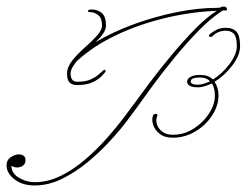

<svg xmlns="http://www.w3.org/2000/svg" viewBox="-93 -558 754 587"><path d="M187 -529Q206 -529 218.5 -518Q231 -507 231 -480Q231 -468 222 -455Q213 -442 199 -429Q251 -460 315 -483.5Q379 -507 445.5 -520.5Q512 -534 570 -534Q580 -534 582.5 -536Q585 -538 590 -538Q599 -538 600.5 -532Q602 -526 598 -526Q593 -526 588 -526Q552 -503 514 -464Q476 -425 440 -381Q404 -337 374.5 -297Q345 -257 326 -230Q316 -216 294.5 -187.5Q273 -159 242 -125.5Q211 -92 174 -61.5Q137 -31 96 -11Q55 9 13 9Q-25 9 -49 -10Q-73 -29 -73 -52Q-73 -69 -60 -77.5Q-47 -86 -36 -86Q-15 -86 -15 -68Q-15 -58 -22.5 -52Q-30 -46 -41 -46Q-48 -46 -53 -48.5Q-58 -51 -58 -51Q-58 -28 -35 -14.5Q-12 -1 13 -1Q54 -1 94 -21Q134 -41 170 -72.5Q206 -104 235.5 -137.5Q265 -171 285.5 -198.5Q306 -226 315 -238Q333 -263 363 -303Q393 -343 429 -386.5Q465 -430 501.5 -467.5Q538 -505 570 -525Q491 -522 410.5 -502.5Q330 -483 261 -450Q192 -417 144 -373V-374Q135 -363 129 -353Q123 -343 123 -333Q123 -308 143 -308Q169 -308 185 -315.5Q201 -323 210 -331.5Q219 -340 223 -343Q225 -345 226 -345Q228 -345 229.5 -342.5Q231 -340 229 -338Q227 -335 217.5 -325Q208 -315 190 -306.5Q172 -298 143 -298Q127 -298 119.5 -306Q112 -314 112 -333Q112 -353 128 -373Q144 -393 165.5 -412Q187 -431 203 -448.5Q219 -466 219 -480Q219 -502 207.5 -511.5Q196 -521 182 -521Q175 -521 176 -525Q177 -529 187 -529ZM599 -473Q619 -473 630 -461Q641 -449 641 -417Q641 -389 617 -357.5Q593 -326 563 -308Q575 -290 575 -266Q575 -235 555.5 -205Q536 -175 504 -156Q472 -137 435 -137Q410 -137 395 -149Q380 -161 375 -177Q370 -193 375 -205Q378 -210 382 -210Q391 -210 387 -201Q383 -192 386.5 -179Q390 -166 402.5 -156Q415 -146 435 -146Q470 -146 499.5 -165Q529 -184 546.5 -211.5Q564 -239 564 -266Q564 -288 555 -303Q544 -298 533 -294.5Q522 -291 513 -291Q479 -291 479 -309Q479 -317 489.5 -323Q500 -329 519 -329Q544 -329 558 -315Q586 -332 608.5 -362Q631 -392 631 -417Q631 -444 622.5 -454Q614 -464 598 -464Q584 -464 574 -459.5Q564 -455 555 -446Q554 -445 551 -445Q547 -445 546 -448Q545 -451 549 -454Q559 -462 570 -467.5Q581 -473 599 -473ZM512 -299Q521 -299 530 -302Q539 -305 549 -309Q539 -321 519 -321Q490 -321 490 -309Q490 -299 512 -299Z"/></svg>

Font: Kapakana Light
Style: Regular
Weight: 300
Designer: Kyosuke Nagai
Version: Version 1.000